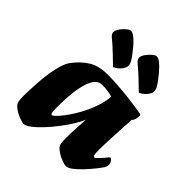

<svg xmlns="http://www.w3.org/2000/svg" viewBox="-218 -937 1092 1092"><g transform="rotate(45 328.5 -391.0)"><path d="M148 13Q141.8 13 125.2 8Q108.6 3 89.7 -6.7Q70.7 -16.3 56.3 -29Q41.9 -41.7 39.1 -57Q35.9 -76.3 35.9 -100Q35.9 -112.4 36.9 -141.8Q37.9 -171.1 40.4 -209.4Q42.9 -247.8 48.9 -287.8Q54.9 -327.8 64.9 -361.9Q74.9 -396 89.9 -417Q126.1 -466.2 172 -495.1Q217.9 -524 287.5 -524Q321.4 -524 362.4 -521.6Q403.3 -519.3 456.1 -513.3Q508.9 -507.3 576.4 -496Q579.7 -495.2 581.6 -493.5Q583.4 -491.7 583.4 -484Q583.4 -465.7 577.9 -452.6Q572.4 -439.6 567.7 -439.6Q567.7 -436.6 566.5 -417Q565.4 -397.4 563.7 -367.4Q561.9 -337.3 560.2 -304.4Q558.4 -271.5 557.3 -241.5Q556.2 -211.6 556.2 -192.5Q556.2 -154.7 558.9 -145.8Q561.7 -136.9 568.4 -136.9Q572.4 -136.9 579.8 -143.6Q587.3 -150.3 595.9 -159.6Q604.6 -168.9 612.2 -178.1Q619.7 -187.2 623.9 -191.9Q629.7 -198.5 630.8 -199.7Q632 -201 634.7 -201Q641.5 -201 649.3 -188.8Q657 -176.7 657 -162.9Q657 -156.9 654.6 -150.6Q652.2 -144.3 648 -137.8Q639.8 -124.8 620 -100.1Q600.3 -75.3 575.6 -49Q551 -22.8 527.9 -4.9Q504.7 13 488 13Q481.7 13 465.1 8Q448.6 3 429.6 -6.7Q410.7 -16.3 396.2 -29Q381.8 -41.7 379.1 -57Q377.8 -66.5 376.9 -77Q376.1 -87.5 376.1 -100Q376.1 -114.5 376.7 -134.7Q377.3 -155 378.5 -177.1Q379.8 -199.2 380.8 -220Q381.8 -240.7 383 -256Q373.9 -231.2 352.6 -196.5Q331.3 -161.9 303.4 -125.5Q275.6 -89.1 246 -57.5Q216.5 -25.9 190.6 -6.5Q164.8 13 148 13ZM228.2 -136.2Q233.2 -136.2 246.5 -148.9Q259.8 -161.6 277.5 -184.5Q295.2 -207.4 314.2 -237.5Q333.2 -267.7 349.8 -303Q366.5 -338.3 378 -375.6Q389.6 -412.9 392 -449.4Q367 -456.1 345.8 -458.4Q324.6 -460.6 307.7 -460.6Q261.5 -460.6 238.8 -389.6Q216 -318.5 216 -191Q216 -153.9 218.7 -145.1Q221.5 -136.2 228.2 -136.2ZM486.9 -576.1Q479.8 -582.4 465.8 -596.3Q451.8 -610.1 434.6 -626.5Q417.4 -642.9 399.6 -659Q381.9 -675.1 368.3 -685.8Q356 -695.1 351.5 -703.3Q347 -711.4 347 -717.7Q347 -732.7 359.6 -750.6Q372.1 -768.4 387.9 -781.6Q403.8 -794.8 412.5 -794.8Q422 -794.8 433.3 -788.5Q444.7 -782.2 463.5 -763.8Q477 -750.1 490.5 -734Q503.9 -717.8 515.3 -702.5Q526.6 -687.2 533.1 -676Q539.1 -667.2 541.5 -658.7Q543.8 -650.2 543.8 -640.2Q543.8 -628.4 528.8 -608.4Q513.8 -588.5 486.9 -576.1ZM280.3 -575.4Q273.3 -581.7 259.3 -595.5Q245.3 -609.3 228 -625.8Q210.8 -642.2 193.1 -658.3Q175.3 -674.3 161.8 -685.1Q149.5 -694.4 145 -702.5Q140.5 -710.7 140.5 -716.9Q140.5 -732 153 -749.8Q165.6 -767.6 181.4 -780.8Q197.2 -794 206 -794Q215.5 -794 226.8 -787.7Q238.1 -781.4 257 -763.1Q270.5 -749.4 283.9 -733.2Q297.4 -717 308.7 -701.7Q320.1 -686.4 326.5 -675.2Q332.6 -666.4 334.9 -657.9Q337.3 -649.4 337.3 -639.4Q337.3 -627.6 322.3 -607.7Q307.2 -587.7 280.3 -575.4Z"/></g></svg>

Font: Briem Hand Thin
Style: Regular
Weight: 100
Designer: Gunnlaugur SE Briem, Eben Sorkin
Foundry: Sorkin Type Co.
Version: Version 1.003